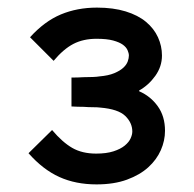

<svg xmlns="http://www.w3.org/2000/svg" viewBox="-20 -840 509 505"><path d="M414 -496Q414 -470 403 -445Q392 -420 370 -400Q348 -380 314 -367.5Q280 -355 234 -355Q179 -355 136 -374.5Q93 -394 55 -437L117 -498Q144 -466 170 -451Q196 -436 233 -436Q260 -436 278.5 -442Q297 -448 308 -457Q319 -466 323.5 -476Q328 -486 328 -494Q328 -517 309.5 -535Q291 -553 244 -557Q237 -558 225 -558Q213 -558 200 -559Q185 -559 168 -560V-636Q185 -636 200 -637Q213 -637 224.5 -637.5Q236 -638 241 -639Q265 -641 280.5 -647.5Q296 -654 304.5 -662Q313 -670 316 -678.5Q319 -687 319 -694Q319 -700 315.5 -708Q312 -716 303 -722.5Q294 -729 277.5 -733.5Q261 -738 234 -738Q199 -738 173 -724.5Q147 -711 121 -680L59 -742Q97 -784 140 -802Q183 -820 235 -820Q278 -820 310.5 -810Q343 -800 364 -782.5Q385 -765 395.5 -742Q406 -719 406 -694Q406 -665 388.5 -640.5Q371 -616 346 -602V-600Q376 -587 395 -560.5Q414 -534 414 -496Z"/></svg>

Font: TypoPRO Sinkin Sans
Style: 500 Medium
Weight: 500
Designer: Keith Bates
Foundry: K-Type
Version: Sinkin Sans (version 1.0)  by Keith Bates   •   © 2014   www